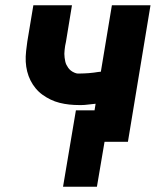

<svg xmlns="http://www.w3.org/2000/svg" viewBox="-20 -540 640 731"><path d="M220 171 269 -120H340L344 -145Q337 -144 330 -143.5Q323 -143 316.5 -142Q310 -141 302 -140.5Q294 -140 290 -140H282Q262 -140 243.5 -142Q225 -144 207 -148.5Q189 -153 172.5 -161Q156 -169 141.5 -179.5Q127 -190 115.5 -204Q104 -218 96 -234Q88 -250 83.5 -268Q79 -286 78 -305Q77 -324 79.5 -346.5Q82 -369 84 -382L107 -520H254L231 -380Q229 -373 228 -365.5Q227 -358 226 -350Q225 -342 225 -335Q225 -328 226 -320.5Q227 -313 228.5 -306Q230 -299 233 -293Q236 -287 240 -281.5Q244 -276 249.5 -271.5Q255 -267 263 -263.5Q271 -260 276 -260H282Q291 -260 300 -260.5Q309 -261 317.5 -261.5Q326 -262 337 -263.5Q348 -265 354 -266L364 -267L406 -520H553L467 0H378L349 171Z"/></svg>

Font: Iosevka Aile Heavy Oblique
Style: Regular
Weight: 900
Italic angle: -9°
Designer: Belleve Invis
Foundry: Belleve Invis
Version: Version 31.1.0; ttfautohint (v1.8.4)